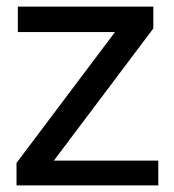

<svg xmlns="http://www.w3.org/2000/svg" viewBox="-20 -561 527 581"><path d="M143 -75H459V0H30V-68L328 -464H34V-541H444V-475Z"/></svg>

Font: lipipragatuchhi
Style: Regular
Weight: 400
Designer: Abhinash Majhi
Version: Version 1.000